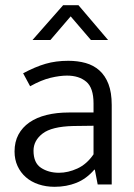

<svg xmlns="http://www.w3.org/2000/svg" viewBox="-20 -710 514 739"><path d="M69 -428Q116 -453 155.5 -464.5Q195 -476 243 -476Q279 -476 309.5 -467.5Q340 -459 362.5 -439Q385 -419 397.5 -386.5Q410 -354 410 -306V0H356L345 -57H343Q313 -22 274.5 -6.5Q236 9 190 9Q157 9 128.5 -0.5Q100 -10 79.5 -28Q59 -46 47.5 -71Q36 -96 36 -127Q36 -164 51 -192Q66 -220 93.5 -239Q121 -258 159.5 -267.5Q198 -277 245 -277H340V-312Q340 -372 312 -395.5Q284 -419 238 -419Q210 -419 174.5 -410.5Q139 -402 96 -378ZM340 -226 262 -225Q179 -223 144 -196Q109 -169 109 -130Q109 -83 138 -64Q167 -45 207 -45Q242 -45 278 -61.5Q314 -78 340 -116ZM396 -556H330L252 -647L174 -556H105L223 -690H282Z"/></svg>

Font: Mukta Vaani Light
Style: Regular
Weight: 300
Designer: Noopur Datye, Girish Dalvi, Yashodeep Gholap, Pallavi Karambelkar
Foundry: Ek Type
Version: Version 2.538;PS 1.000;hotconv 16.6.51;makeotf.lib2.5.65220;